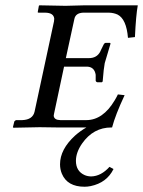

<svg xmlns="http://www.w3.org/2000/svg" viewBox="-20 -482 541 726"><path d="M299.8 224.1Q234.4 224.1 213.9 174.8Q207 158.2 207 139.2Q207 82.5 264.2 30.3Q284.2 12.7 306.6 0H202.1L129.9 -1L30.8 1L28.8 -1L34.2 -22.9Q38.1 -27.3 41 -27.8H64Q104 -29.3 110.8 -60.1L184.1 -400.9Q185.1 -405.8 185.1 -411.1Q183.1 -433.6 150.9 -434.1H127Q123.5 -434.1 122.6 -435.5Q122.6 -437 123 -438L127 -460L128.9 -461.9L228 -460L300.8 -461.9H501Q494.1 -424.3 490.2 -341.8L463.9 -338.9Q458 -409.7 424.8 -426.8Q410.2 -433.6 392.1 -434.1H293.9Q265.6 -432.6 261.2 -410.2L229 -262.2H315.9Q346.2 -262.2 358.9 -286.6Q360.4 -290 361.8 -293L372.1 -314Q375 -319.3 378.9 -319.8H396Q397.9 -318.4 397.9 -316.9Q377 -247.6 376 -243.2Q372.1 -224.1 368.2 -173.8L365.2 -170.9H348.1Q342.8 -172.4 341.8 -176.8V-199.2Q337.4 -228.5 310.1 -230H222.2L184.1 -50.8Q184.1 -49.8 183.6 -47.4Q183.1 -44.9 183.1 -43.9Q185.1 -28.3 208 -27.8H306.2Q369.1 -27.8 413.6 -102.5Q419.9 -112.8 425.8 -125L451.2 -122.1Q416 -46.9 403.8 0H400.9Q333 0 290.5 60.5Q267.1 94.2 267.1 126Q267.1 165.5 300.3 180.2Q312 185.1 325.2 185.1Q362.3 184.1 394 148.9L409.2 157.2Q383.8 209 322.8 221.7Q310.5 224.1 299.8 224.1Z"/></svg>

Font: Linux Libertine Capitals O
Style: Bold Italic Samll Caps
Weight: 400
Italic angle: -12°
Designer: Philipp H. Poll
Foundry: Philipp H. Poll
Version: Version 5.0.4